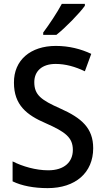

<svg xmlns="http://www.w3.org/2000/svg" viewBox="-20 -961 542 991"><path d="M418 -931V-941H299C275 -896 235 -836 203 -793V-781H271C317 -817 391 -893 418 -931ZM461 -196C461 -300 401 -352 291 -401C192 -445 157 -471 157 -537C157 -593 196 -631 267 -631C318 -631 368 -617 418 -593L451 -683C398 -708 337 -724 268 -724C138 -724 51 -651 52 -534C52 -419 118 -367 216 -325C318 -280 356 -251 356 -187C356 -126 313 -82 229 -82C165 -82 96 -102 45 -128V-25C92 -2 155 10 226 10C370 10 461 -70 461 -196Z"/></svg>

Font: Noto Sans Arabic UI SmCn Md
Style: Regular
Weight: 500
Width: 4
Designer: Monotype Design Team, Nadine Chahine and Nizar Qandah
Foundry: Monotype Imaging Inc.
Version: Version 2.010